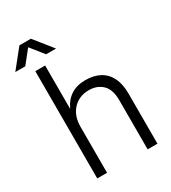

<svg xmlns="http://www.w3.org/2000/svg" viewBox="-248 -994 984 1102"><g transform="rotate(-30 244.0 -442.5)"><path d="M65 0V-711H130V-425H131Q151 -471 190.5 -497Q230 -523 287 -523Q343 -523 382.5 -501.5Q422 -480 443 -437.5Q464 -395 464 -332V0H399V-326Q399 -397 364.5 -430Q330 -463 276 -463Q211 -463 170.5 -420Q130 -377 130 -303V0ZM-37 -764 60 -885H136L233 -764H167L80 -873H116L29 -764Z"/></g></svg>

Font: TikTok Sans 24pt Light
Style: Regular
Weight: 300
Version: Version 4.000